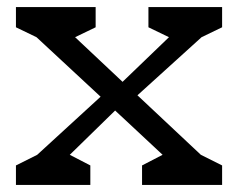

<svg xmlns="http://www.w3.org/2000/svg" viewBox="-20 -522 672 542"><path d="M549 -417 368 -253 547 -85 607 -55V0H381V-55L439 -85L305 -210L177 -85L235 -55V0H25V-55L85 -85L264 -249L83 -417L25 -445V-502H250V-445L192 -417L326 -291L457 -417L399 -445V-502H607V-445Z"/></svg>

Font: Rhodium Libre
Style: Regular
Weight: 400
Designer: James Puckett
Foundry: Dunwich Type Founders
Version: Version 1.001; ttfautohint (v1.3)